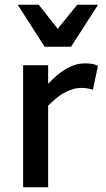

<svg xmlns="http://www.w3.org/2000/svg" viewBox="-20 -786 443 806"><path d="M370.1 -409.2Q362.3 -412.1 349.9 -414.6Q337.4 -417 324.2 -417Q302.7 -417 283.7 -411.1Q264.6 -405.3 247.3 -395.3Q230 -385.3 213.9 -371.6Q197.8 -357.9 182.1 -342.8V0H77.1V-512.2H182.1V-434.1Q198.7 -451.7 216.3 -467.3Q233.9 -482.9 253.2 -494.6Q272.5 -506.3 293.5 -513.2Q314.5 -520 337.9 -520Q356 -520 368.9 -517.3Q381.8 -514.6 391.1 -509.8ZM278.3 -589.8H167.5L54.2 -766.1H142.6L222.2 -665L304.2 -766.1H391.6Z"/></svg>

Font: Clear Sans Medium
Style: Regular
Weight: 500
Foundry: Intel Corporation
Version: Version 1.00